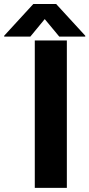

<svg xmlns="http://www.w3.org/2000/svg" viewBox="-129 -916 435 936"><path d="M196.9 -718.8V0H40.6V-718.8ZM18.8 -737.5H-108.6V-741.8L33.4 -896.5H144.7L286.7 -741.8V-737.5H160L89.1 -822.9Z"/></svg>

Font: Inter Display V
Style: Regular
Weight: 400
Designer: Rasmus Andersson
Foundry: rsms
Version: Version 3.015;git-src